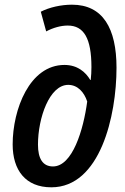

<svg xmlns="http://www.w3.org/2000/svg" viewBox="-20 -789 533 819"><path d="M199 10C407 10 477 -294 477 -500C477 -668 419 -769 287 -769C241 -769 191 -758 154 -739L177 -655C207 -671 240 -680 269 -680C338 -680 370 -625 370 -503C370 -485 369 -465 367 -448H365C345 -482 310 -512 255 -512C106 -512 34 -322 34 -173C34 -63 89 10 199 10ZM206 -79C162 -79 142 -113 142 -172C142 -286 191 -427 271 -427C311 -427 339 -396 352 -356C336 -235 289 -79 206 -79Z"/></svg>

Font: Noto Sans Display SemiCondensed Medium
Style: Italic
Weight: 500
Width: 4
Italic angle: -12°
Designer: Monotype Design Team
Foundry: Monotype Imaging Inc.
Version: Version 1.900